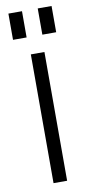

<svg xmlns="http://www.w3.org/2000/svg" viewBox="-84 -757 374 793"><g transform="rotate(-10 102.5 -361.0)"><path d="M131 -540V0H74V-540ZM69 -722V-612H12V-722ZM193 -722V-612H135V-722Z"/></g></svg>

Font: Pathway Extreme Condensed Thin
Style: Regular
Weight: 250
Width: 3
Version: Version 1.001;gftools[0.9.26]